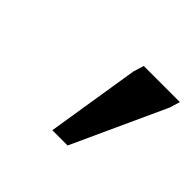

<svg xmlns="http://www.w3.org/2000/svg" viewBox="-76 -772 449 449"><g transform="rotate(45 148.5 -547.0)"><path d="M132.5 -418.5 169.5 -650 177.5 -676H297L289 -650L183 -418.5Z"/></g></svg>

Font: Newsreader 16pt 16pt SemiBold
Style: Italic
Weight: 600
Italic angle: -17°
Version: Version 1.003